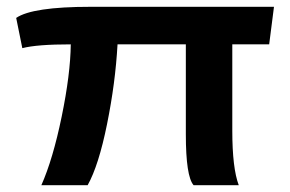

<svg xmlns="http://www.w3.org/2000/svg" viewBox="-20 -547 856 567"><path d="M102.1 0Q136.2 -76.7 162.1 -202.4Q188 -328.1 189 -416Q88.9 -416 45.9 -404.8L27.8 -494.1Q75.7 -526.9 247.1 -526.9H789.1L774.9 -416H666V-161.1Q666 -50.3 685.1 0H551.8Q528.8 -25.9 528.8 -150.9V-416H327.1Q320.8 -302.2 296.1 -180.4Q271.5 -58.6 238.8 0Z"/></svg>

Font: Archivo Expanded SemiBold
Style: Regular
Weight: 600
Width: 7
Designer: Hector Gatti
Foundry: Omnibus-Type
Version: Version 2.001